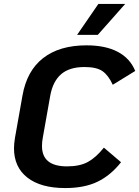

<svg xmlns="http://www.w3.org/2000/svg" viewBox="-20 -942 706 974"><path d="M51 -190Q51 -213 56 -243L94 -457Q116 -583 199 -647.5Q282 -712 419 -712Q515 -712 577.5 -679Q640 -646 666 -582L552 -512Q530 -560 500 -581Q470 -602 409 -602Q332 -602 290 -565.5Q248 -529 235 -457L197 -243Q193 -223 193 -201Q193 -98 320 -98Q385 -98 426 -120.5Q467 -143 507 -193L594 -119Q541 -52 474.5 -20Q408 12 311 12Q187 12 119 -41Q51 -94 51 -190ZM479 -922H615L476 -765H371Z"/></svg>

Font: KoHo
Style: Bold Italic
Weight: 700
Italic angle: -10°
Version: Version 1.000; ttfautohint (v1.6)